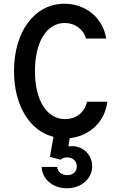

<svg xmlns="http://www.w3.org/2000/svg" viewBox="-20 -730 640 1027"><path d="M286 163H203C205 228 262 277 338 277C415 277 473 226 473 159C473 92 416 43 346 53L353 9C460 -2 542 -80 554 -186H445C434 -130 388 -93 328 -93C230 -93 167 -193 167 -350C167 -506 230 -607 326 -607C381 -607 426 -574 440 -524H548C531 -633 440 -710 325 -710C166 -710 55 -563 55 -350C55 -165 139 -30 266 2L247 109L304 124C313 116 325 112 339 112C369 112 391 131 391 160C391 188 370 207 340 207C310 207 288 189 286 163Z"/></svg>

Font: CommitMono
Style: 600Regular
Weight: 600
Monospace: yes
Designer: Eigil Nikolajsen
Foundry: Eigil Nikolajsen
Version: Version 1.143